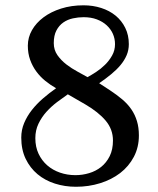

<svg xmlns="http://www.w3.org/2000/svg" viewBox="-20 -693 598 727"><path d="M192.4 -358.9Q170.9 -371.1 151.6 -386.7Q132.3 -402.3 117.7 -422.1Q103 -441.9 94.2 -466.3Q85.4 -490.7 85.4 -520Q85.4 -551.3 101.1 -578.9Q116.7 -606.4 144.8 -627.4Q172.9 -648.4 211.4 -660.6Q250 -672.9 296.4 -672.9Q332 -672.9 363.3 -662.8Q394.5 -652.8 417.7 -633.8Q440.9 -614.7 454.3 -587.4Q467.8 -560.1 467.8 -525.9Q467.8 -503.4 459.5 -483.9Q451.2 -464.4 436.3 -446.5Q421.4 -428.7 400.9 -411.9Q380.4 -395 355.5 -377.9L396.5 -351.1Q422.4 -334 442.9 -316.7Q463.4 -299.3 477.3 -279.1Q491.2 -258.8 498.5 -234.6Q505.9 -210.4 505.9 -180.2Q505.9 -135.3 486.8 -99.1Q467.8 -63 435.1 -37.8Q402.3 -12.7 359.1 0.7Q315.9 14.2 267.6 14.2Q225.6 14.2 188 2.2Q150.4 -9.8 122.1 -33.4Q93.8 -57.1 77.1 -91.8Q60.5 -126.5 60.5 -171.9Q60.5 -201.2 71.5 -227.3Q82.5 -253.4 100.8 -276.6Q119.1 -299.8 142.8 -320.3Q166.5 -340.8 192.4 -358.9ZM236.8 -335.9Q217.8 -322.8 196 -306.4Q174.3 -290 156 -269.8Q137.7 -249.5 125.7 -224.6Q113.8 -199.7 113.8 -169.9Q113.8 -136.7 126 -110.8Q138.2 -85 158.9 -66.9Q179.7 -48.8 207.3 -39.3Q234.9 -29.8 265.6 -29.8Q292 -29.8 317.4 -37.4Q342.8 -44.9 362.8 -60.8Q382.8 -76.7 395.3 -101.6Q407.7 -126.5 407.7 -161.1Q407.7 -203.1 380.4 -235.8Q353 -268.6 302.7 -297.9ZM311.5 -400.9Q325.7 -408.7 343.8 -420.4Q361.8 -432.1 377.7 -447.8Q393.6 -463.4 404.5 -482.9Q415.5 -502.4 415.5 -525.9Q415.5 -546.4 407.5 -564.7Q399.4 -583 384 -597.2Q368.7 -611.3 346.7 -619.6Q324.7 -627.9 296.4 -627.9Q276.4 -627.9 256.1 -623.5Q235.8 -619.1 219.7 -607.9Q203.6 -596.7 193.6 -577.6Q183.6 -558.6 183.6 -529.8Q183.6 -503.9 197.5 -484.1Q211.4 -464.4 231.4 -449Q251.5 -433.6 273.4 -421.9Q295.4 -410.2 311.5 -400.9Z"/></svg>

Font: Federo
Style: Regular
Weight: 400
Designer: Olexa M. Volochay | Cyreal.org
Foundry: Olexa M. Volochay | Cyreal.org
Version: Version 1.000